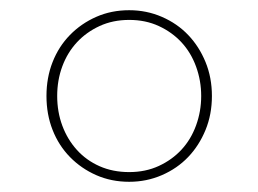

<svg xmlns="http://www.w3.org/2000/svg" viewBox="-20 -730 506 376"><path d="M233 -374Q198 -374 168.5 -387Q139 -400 117 -422.5Q95 -445 83 -475.5Q71 -506 71 -542Q71 -578 83 -608.5Q95 -639 117 -661.5Q139 -684 168.5 -697Q198 -710 233 -710Q267 -710 297 -697Q327 -684 348.5 -661.5Q370 -639 382.5 -608.5Q395 -578 395 -542Q395 -506 382.5 -475.5Q370 -445 348.5 -422.5Q327 -400 297 -387Q267 -374 233 -374ZM233 -393Q265 -393 291 -405Q317 -417 335.5 -437Q354 -457 364 -484.5Q374 -512 374 -542Q374 -572 364 -599.5Q354 -627 335.5 -647Q317 -667 291 -679Q265 -691 233 -691Q201 -691 175 -679Q149 -667 130.5 -647Q112 -627 102 -600Q92 -573 92 -542Q92 -511 102 -484Q112 -457 130.5 -436.5Q149 -416 175 -404.5Q201 -393 233 -393Z"/></svg>

Font: IBM Plex Sans Arabic Thin
Style: Regular
Weight: 100
Designer: Mike Abbink, Paul van der Laan, Pieter van Rosmalen, Wael Morcos, Khajak Apelian
Foundry: Bold Monday
Version: Version 1.101